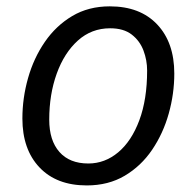

<svg xmlns="http://www.w3.org/2000/svg" viewBox="-20 -562 603 590"><path d="M246.6 7.8Q153.8 7.8 101.3 -47.6Q48.8 -103 48.8 -197.8Q48.8 -260.7 66.2 -322Q83.5 -383.3 117.7 -433.1Q151.9 -482.9 201.9 -512.7Q252 -542.5 317.4 -542.5Q410.6 -542.5 463.1 -486.8Q515.6 -431.2 515.6 -335.9Q515.6 -273.9 498.5 -212.9Q481.4 -151.9 447.5 -101.8Q413.6 -51.8 363.3 -22Q313 7.8 246.6 7.8ZM251.5 -59.6Q302.2 -59.6 343.3 -94Q384.3 -128.4 408.2 -192.6Q432.1 -256.8 432.1 -345.2Q432.1 -377 420.9 -406.7Q409.7 -436.5 384.8 -455.8Q359.9 -475.1 318.4 -475.1Q261.2 -475.1 219.2 -437.3Q177.2 -399.4 154.3 -335.7Q131.3 -272 131.3 -194.3Q131.3 -130.4 162.6 -95Q193.8 -59.6 251.5 -59.6Z"/></svg>

Font: Open Sans
Style: Italic
Weight: 400
Italic angle: -12°
Designer: Monotype Design Team
Foundry: Monotype Imaging Inc.
Version: Version 3.000; ttfautohint (v1.8.4)